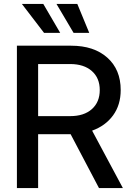

<svg xmlns="http://www.w3.org/2000/svg" viewBox="-20 -961 678 981"><path d="M66.4 0V-727.5H343.3Q460 -727.5 528.3 -666.5Q596.7 -605.5 596.7 -501Q596.7 -424.8 557.6 -371.3Q518.6 -317.9 450.7 -293.5L607.9 0H485.8L340.8 -275.4Q338.4 -275.4 335.9 -275.4H174.8V0ZM174.8 -367.7H338.9Q409.2 -367.7 449.5 -403.6Q489.7 -439.5 489.7 -501Q489.7 -562.5 449.2 -598.1Q408.7 -633.8 338.4 -633.8H174.8ZM205.1 -793 91.8 -940.9H201.2L287.6 -793ZM356 -793 268.6 -940.9H375L436 -793Z"/></svg>

Font: Inter Display Medium
Style: Regular
Weight: 500
Designer: Rasmus Andersson
Foundry: rsms
Version: Version 4.001;git-9221beed3